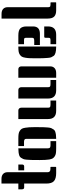

<svg xmlns="http://www.w3.org/2000/svg" viewBox="868 -1630 763 2538"><g transform="rotate(-90 1249.0 -361.5)"><path d="M312 -8Q312 -2 306 0H230Q157 0 124 -29Q91 -58 91 -131V-423H40Q15 -423 15 -453V-500H91V-723H152Q196 -723 218.5 -701Q241 -679 241 -645V-113Q241 -76 283 -76H304Q312 -76 312 -69ZM343 -500V-453Q343 -423 318 -423H266V-500Z M587 -500H684Q722 -500 746 -496.5Q770 -493 788 -481Q806 -469 815 -454.5Q824 -440 829 -408Q837 -363 837 -282Q837 -201 836 -172.5Q835 -144 832.5 -112Q830 -80 823.5 -65Q817 -50 806.5 -34.5Q796 -19 779 -13Q742 0 684 0H682V-377Q682 -379 682 -389Q682 -399 681 -406Q676 -425 641 -425H587ZM557 -500V-123Q557 -121 557 -111Q557 -101 559 -94Q563 -75 598 -75H652V0H555Q517 0 493 -3.5Q469 -7 451 -19Q433 -31 424 -45.5Q415 -60 409 -92Q402 -137 402 -218Q402 -299 403 -327.5Q404 -356 406.5 -388Q409 -420 415.5 -435Q422 -450 432.5 -465.5Q443 -481 460 -487Q497 -500 555 -500Z M1215 -500H1329Q1345 -500 1355 -489Q1365 -478 1365 -460V-105Q1365 -89 1372.5 -82Q1380 -75 1406 -75H1460V0H1324Q1215 0 1215 -107ZM944 -500H1058Q1074 -500 1084 -489Q1094 -478 1094 -460V-105Q1094 -89 1101.5 -82Q1109 -75 1135 -75H1189V0H1053Q944 0 944 -107ZM1490 -500H1604Q1620 -500 1630 -489Q1640 -478 1640 -460V-77Q1640 -43 1617.5 -21.5Q1595 0 1551 0H1490Z M1902 0H1900Q1801 0 1778 -34Q1767 -50 1760.5 -65Q1754 -80 1752 -112Q1747 -170 1747 -241Q1747 -312 1748 -343.5Q1749 -375 1754.5 -407.5Q1760 -440 1769 -454.5Q1778 -469 1796 -481Q1814 -493 1838 -496.5Q1862 -500 1900 -500H1902ZM2168 -158V-107Q2168 0 2059 0H1933V-75H1987Q2008 -75 2013 -81.5Q2018 -88 2018 -105V-137Q2018 -152 2021.5 -154Q2025 -156 2026 -156.5Q2027 -157 2031.5 -157.5Q2036 -158 2038 -158Q2103 -158 2168 -158ZM1933 -500H2049Q2118 -500 2143 -473Q2168 -446 2168 -393V-305Q2168 -215 2070 -215H1923V-290H1977Q2001 -290 2009.5 -296Q2018 -302 2018 -319V-395Q2018 -412 2013 -418.5Q2008 -425 1987 -425H1933Z M2487 -7Q2487 0 2482 0H2381Q2325 0 2298.5 -26Q2272 -52 2272 -111V-722H2333Q2377 -722 2399.5 -700.5Q2422 -679 2422 -645V-113Q2422 -82 2435 -78Q2442 -75 2454 -75H2479Q2487 -75 2487 -68Z"/></g></svg>

Font: Keania One
Style: Regular
Weight: 400
Designer: Julia Petretta
Foundry: Julia Petretta
Version: Version 1.003